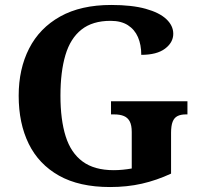

<svg xmlns="http://www.w3.org/2000/svg" viewBox="-20 -744 810 774"><path d="M423.6 10Q299.5 10 217.8 -36Q136.1 -82 95.7 -164.5Q55.3 -247 55.3 -358Q55.3 -466 97.4 -548.5Q139.5 -631 222.7 -677.5Q305.9 -724 428.5 -724Q511.7 -724 567.1 -708.6Q622.5 -693.3 650.5 -666.9Q678.5 -640.5 678.5 -607.9Q678.5 -573 645.4 -547.9Q612.3 -522.9 549.5 -522.9Q549.5 -563.7 536.1 -594.4Q522.8 -625 495.5 -642.5Q468.2 -660 425.6 -660Q352.8 -660 308.3 -624.6Q263.7 -589.3 243.7 -521.9Q223.7 -454.5 223.7 -358Q223.7 -261.5 244.7 -194.6Q265.7 -127.7 313 -92.9Q360.2 -58 438.5 -58Q457 -58 475.6 -59.9Q494.2 -61.7 511.1 -64.8V-211.9Q511.1 -239 503.1 -254.3Q495.1 -269.7 479.5 -276.2Q463.9 -282.8 440.2 -282.8H427.5V-335.8H735.6V-282.8H728.7Q708.5 -282.8 695.4 -276Q682.2 -269.3 675.9 -253.1Q669.6 -237 669.6 -207.9V-44.1Q611.4 -17.1 551.8 -3.5Q492.1 10 423.6 10Z"/></svg>

Font: Noto Serif Sinhala
Style: Regular
Weight: 400
Designer: Jelle Bosma - Monotype Design Team
Foundry: Monotype Imaging Inc.
Version: Version 2.006